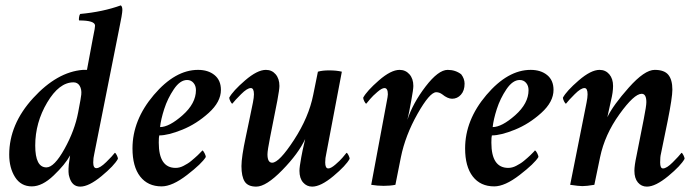

<svg xmlns="http://www.w3.org/2000/svg" viewBox="-20 -694 2623 721"><path d="M285.2 -338.9Q287.1 -358.4 279.3 -371.6Q271.5 -384.8 255.9 -384.8Q202.1 -384.8 157.2 -309.1Q112.3 -233.4 112.3 -147.5Q112.3 -65.4 154.3 -65.4Q183.6 -65.4 222.2 -134.8Q260.7 -204.1 273.4 -271.5Q285.2 -333 285.2 -338.9ZM328.1 -546.9Q329.1 -552.7 331.5 -564.5Q334 -576.2 335.4 -584.5Q336.9 -592.8 336.9 -597.7Q336.9 -617.2 277.3 -617.2Q275.4 -620.1 276.9 -629.4Q278.3 -638.7 281.2 -641.6Q366.2 -649.4 433.6 -673.8Q439.5 -669.9 439.5 -656.2Q439.5 -642.6 426.8 -582L334 -116.2Q330.1 -100.6 330.1 -84Q330.1 -62.5 341.8 -62.5Q355.5 -62.5 378.9 -85.4Q402.3 -108.4 411.1 -120.1Q414.1 -120.1 418.5 -111.3Q422.9 -102.5 422.9 -97.7Q409.2 -72.3 361.3 -32.7Q313.5 6.8 281.2 6.8Q250 6.8 240.2 -30.3Q235.4 -43 238.3 -76.2L243.2 -110.4Q224.6 -76.2 181.6 -35.2Q138.7 5.9 99.6 5.9Q58.6 5.9 36.6 -28.8Q14.6 -63.5 14.6 -113.3Q14.6 -227.5 104.5 -325.7Q194.3 -423.8 291 -431.6H306.6Z M723.6 -431.6Q761.7 -431.6 785.6 -412.1Q809.6 -392.6 809.6 -356.4Q809.6 -311.5 763.7 -270Q717.8 -228.5 664.6 -207Q611.3 -185.5 578.1 -185.5Q576.2 -179.7 576.2 -158.2Q576.2 -63.5 639.6 -63.5Q646.5 -63.5 654.3 -65.4Q662.1 -67.4 669.4 -71.3Q676.8 -75.2 684.1 -79.6Q691.4 -84 698.2 -89.8Q705.1 -95.7 710.9 -100.6Q716.8 -105.5 722.2 -110.8Q727.5 -116.2 731 -119.6Q734.4 -123 737.3 -126L739.3 -128.9Q743.2 -128.9 748 -119.1Q752.9 -109.4 752.9 -104.5Q738.3 -80.1 682.6 -37.1Q627 5.9 586.9 5.9Q535.2 5.9 506.3 -31.2Q477.5 -68.4 477.5 -136.7Q477.5 -243.2 557.6 -337.4Q637.7 -431.6 723.6 -431.6ZM581.1 -216.8Q615.2 -216.8 665.5 -261.2Q715.8 -305.7 715.8 -355.5Q715.8 -372.1 706.5 -382.8Q697.3 -393.6 682.6 -393.6Q656.2 -393.6 632.8 -358.9Q609.4 -324.2 596.7 -284.7Q584 -245.1 581.1 -216.8Z M1111.3 -103.5Q1114.3 -122.1 1126 -171.9Q1100.6 -117.2 1040 -55.2Q979.5 6.8 942.4 6.8Q911.1 6.8 898.9 -12.2Q886.7 -31.2 886.7 -70.3Q886.7 -104.5 903.3 -181.6Q903.3 -182.6 915.5 -239.7Q927.7 -296.9 929.7 -308.6Q933.6 -328.1 933.6 -339.8Q933.6 -363.3 921.9 -363.3Q908.2 -363.3 885.3 -340.3Q862.3 -317.4 852.5 -304.7Q849.6 -304.7 845.2 -313.5Q840.8 -322.3 840.8 -327.1Q854.5 -352.5 900.4 -392.1Q946.3 -431.6 978.5 -431.6Q1001 -431.6 1015.1 -415Q1029.3 -398.4 1029.3 -371.1Q1029.3 -358.4 1021.5 -316.4L994.1 -177.7Q984.4 -128.9 984.4 -114.3Q984.4 -83 1002 -83Q1028.3 -83 1084 -168.5Q1139.6 -253.9 1156.2 -337.9Q1158.2 -348.6 1165 -381.3Q1171.9 -414.1 1173.8 -424.8Q1190.4 -429.7 1215.8 -429.7Q1244.1 -429.7 1263.7 -424.8L1205.1 -116.2Q1201.2 -100.6 1201.2 -84Q1201.2 -61.5 1212.9 -61.5Q1222.7 -61.5 1239.7 -76.2Q1256.8 -90.8 1266.6 -102.5Q1276.4 -114.3 1281.2 -120.1Q1284.2 -120.1 1288.6 -111.3Q1293 -102.5 1293 -97.7Q1279.3 -72.3 1231.9 -32.7Q1184.6 6.8 1152.3 6.8Q1131.8 6.8 1118.2 -8.8Q1104.5 -24.4 1104.5 -52.7Q1104.5 -66.4 1111.3 -103.5Z M1661.1 -431.6Q1690.4 -431.6 1711.9 -415Q1724.6 -398.4 1724.6 -379.9Q1724.6 -353.5 1710.9 -338.4Q1697.3 -323.2 1677.7 -323.2Q1661.1 -323.2 1640.6 -339.8Q1629.9 -347.7 1618.2 -347.7Q1593.8 -347.7 1547.9 -266.6Q1502 -185.5 1485.4 -103.5L1464.8 0Q1445.3 3.9 1420.9 3.9Q1397.5 3.9 1374 0L1431.6 -308.6Q1436.5 -333 1436.5 -339.8Q1436.5 -363.3 1423.8 -363.3Q1414.1 -363.3 1397 -348.6Q1379.9 -334 1370.1 -322.3Q1360.4 -310.5 1355.5 -304.7Q1352.5 -304.7 1348.1 -313.5Q1343.8 -322.3 1343.8 -327.1Q1357.4 -352.5 1402.8 -392.1Q1448.2 -431.6 1480.5 -431.6Q1502.9 -431.6 1517.6 -415Q1532.2 -398.4 1532.2 -371.1Q1532.2 -358.4 1524.4 -316.4Q1515.6 -266.6 1509.8 -244.1Q1530.3 -306.6 1578.1 -369.1Q1626 -431.6 1661.1 -431.6Z M1972.7 -431.6Q2010.7 -431.6 2034.7 -412.1Q2058.6 -392.6 2058.6 -356.4Q2058.6 -311.5 2012.7 -270Q1966.8 -228.5 1913.6 -207Q1860.4 -185.5 1827.1 -185.5Q1825.2 -179.7 1825.2 -158.2Q1825.2 -63.5 1888.7 -63.5Q1895.5 -63.5 1903.3 -65.4Q1911.1 -67.4 1918.5 -71.3Q1925.8 -75.2 1933.1 -79.6Q1940.4 -84 1947.3 -89.8Q1954.1 -95.7 1960 -100.6Q1965.8 -105.5 1971.2 -110.8Q1976.6 -116.2 1980 -119.6Q1983.4 -123 1986.3 -126L1988.3 -128.9Q1992.2 -128.9 1997.1 -119.1Q2002 -109.4 2002 -104.5Q1987.3 -80.1 1931.6 -37.1Q1876 5.9 1835.9 5.9Q1784.2 5.9 1755.4 -31.2Q1726.6 -68.4 1726.6 -136.7Q1726.6 -243.2 1806.6 -337.4Q1886.7 -431.6 1972.7 -431.6ZM1830.1 -216.8Q1864.3 -216.8 1914.6 -261.2Q1964.8 -305.7 1964.8 -355.5Q1964.8 -372.1 1955.6 -382.8Q1946.3 -393.6 1931.6 -393.6Q1905.3 -393.6 1881.8 -358.9Q1858.4 -324.2 1845.7 -284.7Q1833 -245.1 1830.1 -216.8Z M2274.4 -316.4Q2274.4 -316.4 2260.7 -253.9Q2282.2 -298.8 2341.3 -365.2Q2400.4 -431.6 2438.5 -431.6Q2474.6 -431.6 2489.7 -413.1Q2504.9 -394.5 2504.9 -357.4Q2504.9 -328.1 2487.3 -240.2L2461.9 -116.2Q2459 -105.5 2459 -84Q2459 -61.5 2469.7 -61.5Q2483.4 -61.5 2506.3 -84.5Q2529.3 -107.4 2539.1 -120.1Q2542 -120.1 2546.4 -111.3Q2550.8 -102.5 2550.8 -97.7Q2537.1 -72.3 2489.3 -32.7Q2441.4 6.8 2409.2 6.8Q2388.7 6.8 2375.5 -8.8Q2362.3 -24.4 2362.3 -52.7Q2362.3 -72.3 2370.1 -108.4L2397.5 -247.1Q2407.2 -295.9 2407.2 -310.5Q2407.2 -341.8 2389.6 -341.8Q2361.3 -341.8 2306.2 -265.1Q2251 -188.5 2233.4 -103.5Q2233.4 -101.6 2211.9 0Q2182.6 4.9 2167 4.9Q2153.3 4.9 2121.1 0L2182.6 -308.6Q2186.5 -328.1 2186.5 -339.8Q2186.5 -363.3 2174.8 -363.3Q2161.1 -363.3 2138.2 -340.3Q2115.2 -317.4 2105.5 -304.7Q2102.5 -304.7 2098.1 -313.5Q2093.8 -322.3 2093.8 -327.1Q2107.4 -352.5 2153.3 -392.1Q2199.2 -431.6 2231.4 -431.6Q2253.9 -431.6 2268.1 -415Q2282.2 -398.4 2282.2 -371.1Q2282.2 -347.7 2274.4 -316.4Z"/></svg>

Font: Crimson
Style: SemiboldItalic
Weight: 600
Italic angle: -11°
Version: Version 0.8 ; ttfautohint (v1.00) -l 8 -r 50 -G 200 -x 14 -D